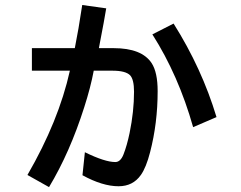

<svg xmlns="http://www.w3.org/2000/svg" viewBox="-20 -702 980 782"><path d="M109.9 -505.9H284.7Q299.8 -580.6 314.9 -681.6L412.6 -668Q405.3 -622.6 385.7 -521.5L382.8 -505.9H442.9Q557.6 -505.9 597.7 -444.8Q622.1 -407.2 622.1 -330.6Q622.1 -200.7 591.3 -82Q575.2 -19.5 553.7 10.7Q521.5 56.6 462.9 56.6Q397.5 56.6 315.9 11.7L325.7 -82Q407.2 -42 449.7 -42Q470.7 -42 482.9 -72.8Q497.1 -108.9 507.8 -160.2Q525.9 -248 525.9 -328.6Q525.9 -378.4 509.8 -395.5Q491.2 -414.1 438 -414.1H361.8Q349.1 -346.2 323.2 -265.6Q264.6 -81.1 179.7 60.1L91.8 10.7Q219.2 -209.5 264.6 -414.1H109.9ZM766.6 -184.1Q707 -395 600.6 -562L687 -606Q802.2 -423.3 861.8 -225.1Z"/></svg>

Font: FORM UDPGothic
Style: Bold
Weight: 700
Foundry: Pronama LLC
Version: Version 1.051